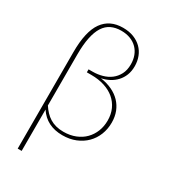

<svg xmlns="http://www.w3.org/2000/svg" viewBox="-219 -811 977 1113"><g transform="rotate(30 269.0 -254.0)"><path d="M114 -101.5Q127.5 -81 142.8 -65Q158 -49 176.2 -37.8Q194.5 -26.5 217 -20.5Q239.5 -14.5 267.5 -14.5Q311.5 -14.5 347 -28.8Q382.5 -43 407 -68Q431.5 -93 444.8 -126.5Q458 -160 458 -199Q458 -241 442.8 -274.5Q427.5 -308 399.5 -331.8Q371.5 -355.5 332 -368.2Q292.5 -381 243.5 -381H213.5V-401H241Q273.5 -401 304.2 -409.5Q335 -418 358.8 -436Q382.5 -454 397 -481.8Q411.5 -509.5 411.5 -548.5Q411.5 -579.5 401.8 -605.5Q392 -631.5 373.5 -650.2Q355 -669 328 -679.5Q301 -690 266.5 -690Q229 -690 200.2 -676.2Q171.5 -662.5 152.5 -632.8Q133.5 -603 123.8 -556.2Q114 -509.5 114 -443.5ZM87.5 -444Q87.5 -581.5 133.2 -645.8Q179 -710 267 -710Q307.5 -710 339 -697.8Q370.5 -685.5 392.2 -664Q414 -642.5 425.2 -613.2Q436.5 -584 436.5 -550Q436.5 -516.5 426 -490Q415.5 -463.5 397.2 -443.8Q379 -424 354.5 -411Q330 -398 301.5 -392Q344 -386 378 -370Q412 -354 435.5 -329.5Q459 -305 471.8 -272.5Q484.5 -240 484.5 -200.5Q484.5 -157 469.5 -119.2Q454.5 -81.5 426.8 -53.8Q399 -26 359.8 -10Q320.5 6 272 6Q220 6 180.5 -13.8Q141 -33.5 114 -74.5V202.5H87.5Z"/></g></svg>

Font: Lato ExtraLight
Style: Regular
Weight: 275
Designer: Lukasz Dziedzic with Adam Twardoch and Botio Nikoltchev
Foundry: tyPoland Lukasz Dziedzic
Version: Version 2.015; 2015-08-06; http://www.latofonts.com/